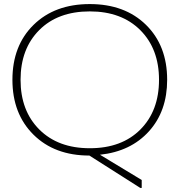

<svg xmlns="http://www.w3.org/2000/svg" viewBox="-20 -756 882 943"><path d="M669 167 419 8Q248 8 144.5 -94.5Q41 -197 41 -364Q41 -532 145 -634Q249 -736 421 -736Q593 -736 697 -634Q801 -532 801 -364Q801 -210 711.5 -111Q622 -12 471 4L676 128V167ZM421 -28Q578 -28 669.5 -120Q761 -212 761 -364Q761 -516 669 -608Q577 -700 421 -700Q264 -700 172.5 -608Q81 -516 81 -364Q81 -212 173 -120Q265 -28 421 -28Z"/></svg>

Font: Mona Sans Expanded ExtraLight
Style: Regular
Weight: 200
Width: 7
Designer: Deni Anggara
Foundry: GitHub
Version: Version 1.001;gftools[0.9.33]